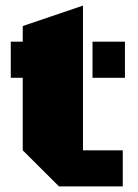

<svg xmlns="http://www.w3.org/2000/svg" viewBox="-20 -668 495 688"><path d="M191.4 0 61.5 -129.4V-389.2H18.6V-518.6H61.5V-574.7L277.3 -647.9V-129.4H419.9V0ZM311.5 -389.2V-518.6H427.7V-389.2Z"/></svg>

Font: Black Ops One
Style: Regular
Weight: 400
Designer: James Grieshaber, Eben Sorkin
Foundry: Sorkin Type Co.
Version: Version 1.004; ttfautohint (v1.8.4.7-5d5b)